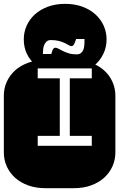

<svg xmlns="http://www.w3.org/2000/svg" viewBox="-22 -982 622 1002"><path d="M174.8 -272.9V-221.2H457V-272.9H342.3V-573.2H457V-625H174.8V-573.2H290V-272.9ZM364.3 -668.9Q413.6 -668.9 453.6 -654.3Q493.7 -639.6 521.7 -614.3Q549.8 -588.9 564.9 -554.9Q580.1 -521 580.1 -482.9V-186Q580.1 -147.9 564.9 -114Q549.8 -80.1 521.7 -54.7Q493.7 -29.3 453.6 -14.6Q413.6 0 364.3 0H213.9Q164.6 0 124.5 -14.6Q84.5 -29.3 56.4 -54.7Q28.3 -80.1 13.2 -114Q-2 -147.9 -2 -186V-482.9Q-2 -521 13.2 -554.9Q28.3 -588.9 56.4 -614.3Q84.5 -639.6 124.5 -654.3Q164.6 -668.9 213.9 -668.9ZM167 -640.1Q134.8 -666.5 118.4 -700.7Q102.1 -734.9 102.1 -776.4Q102.1 -814.5 117.2 -848.1Q132.3 -881.8 160.4 -907.2Q188.5 -932.6 228.5 -947.3Q268.6 -961.9 317.9 -961.9Q367.7 -961.9 407.5 -947.3Q447.3 -932.6 475.6 -907.2Q503.9 -881.8 519 -848.1Q534.2 -814.5 534.2 -776.4Q534.2 -736.3 517.6 -701.4Q501 -666.5 470.2 -640.1ZM377.9 -698.2Q391.6 -698.2 399.9 -704.8Q408.2 -711.4 412.4 -721.2Q416.5 -731 417.7 -742.2Q418.9 -753.4 418.9 -762.2V-778.3H375Q368.2 -756.3 363 -748.8Q357.9 -741.2 351.1 -741.2Q345.2 -741.2 337.2 -746.1Q329.1 -751 316.7 -757.1Q304.2 -763.2 286.4 -768.1Q268.6 -772.9 243.2 -772.9Q229 -772.9 220.7 -765.1Q212.4 -757.3 208.3 -746.3Q204.1 -735.4 203.1 -724.1Q202.1 -712.9 202.1 -706.1V-700.2H246.1Q250 -718.8 255.1 -725.8Q260.3 -732.9 267.1 -732.9Q274.4 -732.9 283.9 -727.5Q293.5 -722.2 306.6 -715.6Q319.8 -709 337.4 -703.6Q355 -698.2 377.9 -698.2Z"/></svg>

Font: Monofett
Style: Regular
Weight: 400
Designer: vernon adams
Foundry: vernon adams
Version: Version 1.000